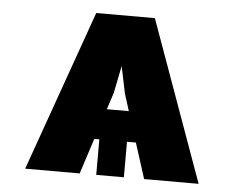

<svg xmlns="http://www.w3.org/2000/svg" viewBox="-44 -605 815 658"><g transform="rotate(5 363.0 -276.5)"><path d="M474.4 0 435.4 -122.2H404.8V0H309.7V-122.2H292.3L252.8 0H65.3L261.4 -552.6H463.1L661.9 0ZM345.2 -285.5 326.3 -227.3H402L383.5 -285.5L364 -379.3Z"/></g></svg>

Font: Inter UI Black
Style: Regular
Weight: 900
Designer: Rasmus Andersson
Foundry: rsms
Version: 3.2;8d6f07862